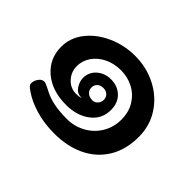

<svg xmlns="http://www.w3.org/2000/svg" viewBox="-108 -636 799 799"><g transform="rotate(45 291.5 -236.5)"><path d="M538 -242Q538 -166 504.5 -112Q471 -58 412.5 -30.5Q354 -3 279 -3Q218 -3 167.5 -18.5Q117 -34 85 -57Q74 -64 68.5 -70Q63 -76 63 -85Q63 -90 64 -93Q67 -106 76.5 -117Q86 -128 100 -127Q106 -126 121 -118.5Q136 -111 144 -107Q192 -83 273 -83Q317 -83 354.5 -103.5Q392 -124 414 -160.5Q436 -197 436 -242Q436 -286 415.5 -319Q395 -352 361.5 -369Q328 -386 290 -386Q249 -386 216.5 -370Q184 -354 165.5 -327Q147 -300 147 -268Q147 -234 170 -209Q193 -184 227 -184Q242 -184 256 -188Q253 -189 248 -189Q226 -190 213 -210.5Q200 -231 200 -251Q200 -286 225.5 -308Q251 -330 287 -330Q326 -330 351.5 -305.5Q377 -281 377 -239Q377 -186 335 -154Q293 -122 230 -122Q146 -122 95 -166Q44 -210 44 -279Q44 -332 78 -375.5Q112 -419 168.5 -444.5Q225 -470 288 -470Q356 -470 413 -441Q470 -412 504 -360Q538 -308 538 -242ZM253 -248Q253 -233 264 -223Q275 -213 293 -213Q307 -213 316.5 -223.5Q326 -234 326 -248Q326 -263 316 -272.5Q306 -282 290 -282Q273 -282 263 -272.5Q253 -263 253 -248Z"/></g></svg>

Font: Mali SemiBold
Style: Regular
Weight: 600
Designer: Kitiyaporn Chalermlarp | Katatrad Aksorn Co.,Ltd.
Foundry: Cadson Demak Co.,Ltd.
Version: Version 1.000; ttfautohint (v1.6)